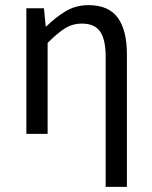

<svg xmlns="http://www.w3.org/2000/svg" viewBox="-20 -518 587 743"><path d="M388.9 205.1V-297.4Q388.9 -365.6 367.4 -396.1Q345.9 -426.7 297.2 -426.7Q259.9 -426.7 230.6 -407.8Q201.3 -389 164.3 -352V0H82V-486.1H150L156.9 -416H159.6Q194.7 -450.7 233.8 -474.4Q273 -498.1 322.7 -498.1Q400 -498.1 435.6 -449.5Q471.1 -401 471.1 -308V205.1Z"/></svg>

Font: Source Sans 3
Style: Regular
Weight: 200
Designer: Paul D. Hunt
Foundry: Adobe
Version: Version 3.046;hotconv 1.0.118;makeotfexe 2.5.65603